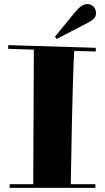

<svg xmlns="http://www.w3.org/2000/svg" viewBox="-20 -913 513 936"><path d="M27 3H445V-15H325C333 -513 340 -639 342 -665L447 -662V-680L20 -693V-675L145 -671L142 -15H27ZM414 -805C436 -818 448 -827 448 -850C448 -874 430 -893 406 -893C386 -893 368 -880 347 -855L248 -734L256 -723Z"/></svg>

Font: Purple Purse
Style: Regular
Weight: 400
Designer: Astigmatic (AOETI)
Foundry: Astigmatic (AOETI)
Version: Version 1.000